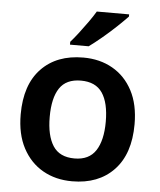

<svg xmlns="http://www.w3.org/2000/svg" viewBox="-54 -813 723 870"><g transform="rotate(5 307.0 -378.0)"><path d="M566 -272Q566 -137 496 -63.5Q426 10 306 10Q231 10 173 -23Q115 -56 81.5 -119Q48 -182 48 -272Q48 -407 118 -480Q188 -553 309 -553Q384 -553 442 -520Q500 -487 533 -424.5Q566 -362 566 -272ZM180 -272Q180 -187 210 -140.5Q240 -94 308 -94Q374 -94 404.5 -140.5Q435 -187 435 -272Q435 -358 404.5 -403Q374 -448 307 -448Q240 -448 210 -403Q180 -358 180 -272ZM498 -756Q481 -738 450.5 -709Q420 -680 386.5 -652Q353 -624 328 -606H243V-619Q259 -637 279 -663Q299 -689 318.5 -716.5Q338 -744 351 -766H498Z"/></g></svg>

Font: Noto Sans Sora Sompeng Semi
Style: Bold
Weight: 700
Designer: Monotype Design Team. David Williams.
Foundry: Monotype Imaging Inc.
Version: Version 2.101; ttfautohint (v1.8.4.7-5d5b)